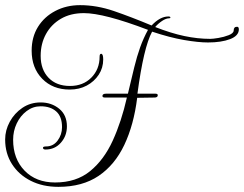

<svg xmlns="http://www.w3.org/2000/svg" viewBox="-40 -673 948 746"><path d="M187 53Q126 53 79.5 29.5Q33 6 6.5 -35.5Q-20 -77 -20 -131Q-20 -167 -2 -200Q16 -233 47 -254Q78 -275 118 -275Q160 -275 190 -250.5Q220 -226 220 -182Q220 -145 196.5 -118.5Q173 -92 137 -92Q127 -92 127 -99Q127 -104 139 -104Q167 -104 184 -127Q201 -150 201 -179Q201 -220 178.5 -240Q156 -260 118 -260Q88 -260 63.5 -241.5Q39 -223 25 -193.5Q11 -164 11 -130Q11 -56 55.5 -10Q100 36 174 36Q256 36 310 -8Q364 -52 398 -126.5Q432 -201 453 -294H368Q358 -294 358 -300Q358 -309 372 -309H457Q471 -368 481.5 -411Q492 -454 504.5 -489Q517 -524 535 -557Q364 -622 286 -622Q234 -622 196.5 -600Q159 -578 138.5 -540.5Q118 -503 118 -456Q118 -403 148.5 -371Q179 -339 232 -339Q283 -339 315 -371.5Q347 -404 347 -453Q347 -464 353 -464Q361 -464 361 -442Q361 -409 343.5 -382.5Q326 -356 297 -340.5Q268 -325 231 -325Q165 -325 124 -367Q83 -409 83 -476Q83 -529 107.5 -568.5Q132 -608 175 -630.5Q218 -653 271 -653Q336 -653 403 -630Q470 -607 549 -574Q582 -609 614 -609Q622 -609 622 -605Q622 -602 618 -602Q605 -602 589.5 -591.5Q574 -581 563 -568Q624 -544 676 -533Q728 -522 777 -522Q787 -522 808.5 -525.5Q830 -529 849 -536.5Q868 -544 868 -555Q868 -569 881 -569Q888 -569 888 -559Q888 -534 854 -521Q820 -508 768 -508Q731 -508 675.5 -517.5Q620 -527 551 -550Q518 -489 494 -309H564Q573 -309 573 -303Q573 -294 560 -294L493 -293Q480 -188 443 -110Q406 -32 343 10.5Q280 53 187 53Z"/></svg>

Font: Updock
Style: Regular
Weight: 400
Designer: Robert E. Leuschke
Foundry: Robert E. Leuschke
Version: Version 1.010; ttfautohint (v1.8.4.7-5d5b)